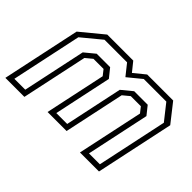

<svg xmlns="http://www.w3.org/2000/svg" viewBox="-103 -775 1010 1010"><g transform="rotate(45 402.5 -270.0)"><path d="M-2.5 0 90.5 -437 215.5 -540H409L450 -489L512.5 -540H706L787 -437L694 0H552.5L631 -368L607 -398.5H532L495 -368L423 -30H281.5L353.5 -368L329.5 -398.5H254.5L217.5 -368L139 0ZM34.5 -30H115.5L190.5 -382.5L247.5 -429.5H347.5L386.5 -381L318 -58.5H399L467.5 -381L526.5 -429.5H627L664.5 -382.5L589.5 -30H670.5L754 -422.5L684.5 -510.5H516.5L441.5 -449L392.5 -510.5H224.5L118 -422.5Z"/></g></svg>

Font: Tourney Light
Style: Italic
Weight: 300
Italic angle: -12°
Version: Version 1.015